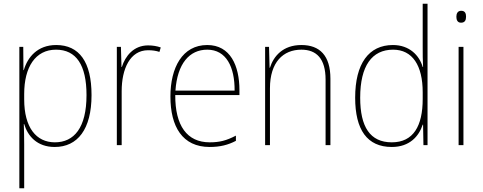

<svg xmlns="http://www.w3.org/2000/svg" viewBox="-20 -780 2596 1032"><path d="M282 -538C181 -538 128 -472 108 -403H106L105 -528H84V232H110V-4C110 -42 109 -80 108 -113H110C129 -49 179 10 274 10C397 10 472 -85 472 -269C472 -447 406 -538 282 -538ZM281 -513C390 -513 445 -430 445 -269C445 -93 378 -15 275 -15C175 -15 110 -94 110 -246V-275C110 -419 170 -513 281 -513Z M776 -536C698 -536 653 -478 635 -420H633L630 -528H608V0H634V-290C634 -410 679 -510 776 -510C800 -510 819 -507 837 -501L844 -525C824 -532 801 -536 776 -536Z M1094 -538C960 -538 896 -416 896 -261C896 -100 960 10 1107 10C1163 10 1206 -1 1248 -23V-51C1196 -24 1160 -15 1107 -15C985 -15 921 -105 922 -269H1267V-295C1267 -427 1218 -538 1094 -538ZM1094 -513C1196 -513 1242 -420 1241 -293H923C933 -438 998 -513 1094 -513Z M1600 -538C1500 -538 1450 -477 1431 -416H1429L1426 -528H1405V0H1431V-305C1431 -446 1502 -513 1600 -513C1681 -513 1730 -465 1730 -352V0H1756V-357C1756 -481 1699 -538 1600 -538Z M2086 10C2182 10 2232 -48 2252 -110H2254L2256 0H2278V-760H2252V-526C2252 -491 2252 -457 2254 -420H2252C2234 -482 2181 -538 2092 -538C1962 -538 1889 -438 1889 -255C1889 -83 1953 10 2086 10ZM2086 -15C1969 -15 1916 -98 1916 -255C1916 -426 1979 -513 2093 -513C2197 -513 2252 -428 2252 -284V-248C2252 -103 2202 -15 2086 -15Z M2459 -722C2439 -722 2433 -706 2433 -690C2433 -673 2439 -658 2458 -658C2479 -658 2485 -672 2485 -690C2485 -706 2481 -722 2459 -722ZM2471 -528H2445V0H2471Z"/></svg>

Font: Noto Sans Arabic SemCond Thin
Style: Regular
Weight: 100
Width: 4
Designer: Monotype Design Team, Nadine Chahine, Nizar Qandah and Khaled Hosny
Foundry: Monotype Imaging Inc.
Version: Version 2.012